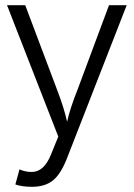

<svg xmlns="http://www.w3.org/2000/svg" viewBox="-20 -539 515 738"><path d="M7 -519H77L199 -195Q226 -125 238 -71Q248 -119 279 -197L399 -519H467L238 68Q214 130 183.5 154.5Q153 179 103 179Q65 179 39 170L55 112Q77 122 102 122Q149 122 176 55L204 -14Z"/></svg>

Font: Almarai Light
Style: Regular
Weight: 300
Designer: Boutros International 2019
Foundry: Created by Boutros International 2019
Version: Version 1.10